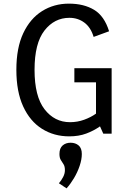

<svg xmlns="http://www.w3.org/2000/svg" viewBox="-20 -735 714 1056"><path d="M361 15Q277 15 211 -26.5Q145 -68 107.5 -149.5Q70 -231 70 -351Q70 -472 108 -552.5Q146 -633 211.5 -674Q277 -715 359 -715Q441 -715 497.5 -681Q554 -647 580 -563L495 -532Q479 -585 443.5 -611Q408 -637 362 -637Q279 -637 224.5 -567Q170 -497 170 -351Q170 -205 225 -134Q280 -63 365 -63Q406 -63 443 -76.5Q480 -90 508 -110V-282H389V-360H594V0H548L530 -40Q496 -16 454.5 -0.5Q413 15 361 15ZM346 301 304 273Q317 258 327 239Q337 220 337 201Q337 180 329.5 168.5Q322 157 314.5 145Q307 133 307 112Q307 80 324.5 65Q342 50 368 50Q395 50 412.5 65Q430 80 430 112Q430 142 418 177.5Q406 213 386.5 245.5Q367 278 346 301Z"/></svg>

Font: Orienta
Style: Regular
Weight: 400
Designer: Eduardo Rodriguez Tunni
Foundry: Eduardo Rodriguez Tunni
Version: Version 1.002; ttfautohint (v1.8.4.7-5d5b);gftools[0.9.23]